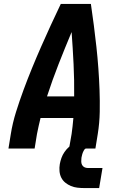

<svg xmlns="http://www.w3.org/2000/svg" viewBox="-20 -755 640 976"><path d="M23 0 35 -74Q44 -130 61.5 -186Q79 -242 99.5 -297.5Q120 -353 142.5 -408Q165 -463 189 -517.5Q213 -572 238 -626.5Q263 -681 289 -735H442Q450 -681 457 -626.5Q464 -572 470 -517.5Q476 -463 480 -408Q484 -353 486 -297.5Q488 -242 487 -186Q486 -130 477 -74L465 0H331L344 -74Q347 -94 349 -114Q351 -134 353 -155H186Q181 -135 176.5 -114.5Q172 -94 168 -74L156 0ZM357 -265Q358 -347 354 -429Q350 -511 344 -592Q310 -511 278 -429.5Q246 -348 219 -265ZM409 201Q391 201 373.5 199Q356 197 340.5 190.5Q325 184 312 173.5Q299 163 291.5 148Q284 133 282.5 115Q281 97 284 79Q287 63 292.5 47.5Q298 32 308 17.5Q318 3 331 -8.5Q344 -20 360 -27Q376 -34 392 -36.5Q408 -39 424 -39L418 0Q413 0 410 4Q407 8 405 12Q403 16 401 20.5Q399 25 398 29.5Q397 34 396 38Q395 42 394 47Q393 56 393 65.5Q393 75 397 83Q401 91 409 95Q417 99 426 99H501L484 201Z"/></svg>

Font: Iosevka Curly XBdEx
Style: Italic
Weight: 800
Width: 7
Italic angle: -9°
Monospace: yes
Designer: Belleve Invis
Foundry: Belleve Invis
Version: Version 11.1.0; ttfautohint (v1.8.3)